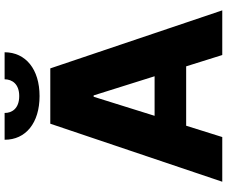

<svg xmlns="http://www.w3.org/2000/svg" viewBox="-94 -866 960 812"><g transform="rotate(-90 386.0 -460.0)"><path d="M385.7 -772.7C499.3 -772.7 570.7 -831.3 571 -920.5H456.7C456.3 -888.1 436.4 -858.7 385.7 -858.7C333.5 -858.7 313.9 -889.2 314.3 -920.5H201C200.6 -831.3 272 -772.7 385.7 -772.7ZM559.3 0H748.2L502.8 -727.3H268.8L23.4 0H212.4L260.3 -152.7H511.4ZM302.2 -286.2 382.8 -544H388.5L469.5 -286.2Z"/></g></svg>

Font: TID UI Extra Bold
Style: Regular
Weight: 800
Designer: The TID Project Authors
Foundry: Bakken & Bæck
Version: Version 1.001;hotconv 1.0.109;makeotfexe 2.5.65596